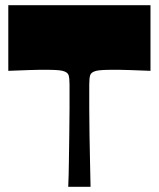

<svg xmlns="http://www.w3.org/2000/svg" viewBox="-20 -720 612 740"><path d="M243 0Q245 -45 245.5 -96Q246 -147 247 -199.5Q248 -252 248 -302Q248 -352 248 -394Q248 -418 244.5 -430Q241 -442 221 -447Q213 -449 197.5 -450Q182 -451 156 -451Q147 -451 133.5 -451Q120 -451 92.5 -450Q65 -449 12 -447V-700H560V-447Q508 -449 480 -450Q452 -451 438.5 -451Q425 -451 416 -451Q390 -451 374.5 -450Q359 -449 351 -447Q331 -442 327.5 -430Q324 -418 324 -394Q324 -352 324 -302Q324 -252 325 -199.5Q326 -147 327 -96Q328 -45 329 0Z"/></svg>

Font: Ojuju ExtraBold
Style: Regular
Weight: 800
Designer: Chisaokwu Joboson, Mirko Velimirovic
Foundry: Udi Foundry
Version: Version 1.000